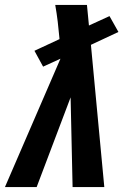

<svg xmlns="http://www.w3.org/2000/svg" viewBox="-36 -755 556 775"><path d="M-16 0 208 -518 138 -486 103 -550 204 -597V-600Q201 -634 197 -667.5Q193 -701 187 -735H315L323 -652L406 -690L442 -626L331 -574L385 0H257L249 -362L112 0Z"/></svg>

Font: Iosevka Slab Extrabold
Style: Italic
Weight: 800
Italic angle: -9°
Monospace: yes
Designer: Belleve Invis
Foundry: Belleve Invis
Version: Version 11.1.0; ttfautohint (v1.8.3)